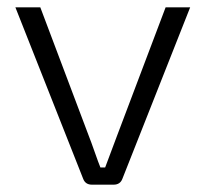

<svg xmlns="http://www.w3.org/2000/svg" viewBox="-20 -504 562 524"><path d="M499 -484 314 -16Q308 0 290 0H231Q213 0 207 -16L22 -484H90L222 -134Q228 -119 238.5 -89Q249 -59 254 -47H267L300 -135L432 -484Z"/></svg>

Font: Exo 2.0 Light
Style: Regular
Weight: 300
Designer: Natanael Gama
Version: Version 1.001;PS 001.001;hotconv 1.0.70;makeotf.lib2.5.58329